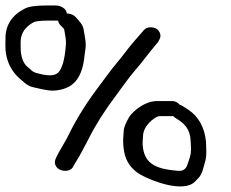

<svg xmlns="http://www.w3.org/2000/svg" viewBox="-38 -653 843 700"><path d="M213.6 -163.9C197.4 -130.8 181.1 -108.5 167.3 -79.8L163.6 -70.8C158.8 -56.2 165.4 -39.8 184.1 -32.8C203.2 -26.5 222.2 -31.7 228.6 -45.2L233.4 -53.9C242.8 -71.1 248 -76.7 260.1 -99.6L284.1 -145.2C310 -196.8 343.2 -249.5 384.1 -303.7C404.2 -330.3 430.4 -368.9 451.2 -392.6C484.5 -430.5 499.9 -454.9 537.8 -499.1L538 -499.4L543.3 -509.3C551.7 -523.3 544.7 -540.2 531.9 -548.3C519.4 -555.8 496.9 -556.3 486 -542.7L477.5 -532.8C471.8 -526.2 463.5 -516.7 452.7 -504.4C430.5 -479.1 410.4 -450.2 389.6 -425.7C367.8 -400.1 340.3 -361.5 320.5 -335.3C276.4 -276.8 240.8 -219.7 213.6 -163.9ZM590.8 -284.5H534C489.6 -284.5 448.6 -248.4 434.6 -229.1L434.4 -228.7L434.1 -228.3C421.2 -206.2 413.8 -189.7 413.1 -176.4C411.9 -150.2 408.1 -139.3 414.5 -101C420.5 -65 440.5 -35.5 475.4 -15.7C515.6 7.2 629.9 50.7 671.9 10.1C677.2 5 682 0 686.4 -4.9C700.7 -20.6 703.4 -42.8 709.4 -62.1C716.9 -86.6 713.4 -111.5 713.1 -135.1L713.1 -135.6L713 -136.1C708.2 -186.9 687.2 -227.3 648.4 -253.1L630.3 -264.7C625.3 -267.8 622.2 -269.7 616.5 -271.8C610.9 -278.7 600.7 -284.5 590.8 -284.5ZM606.7 -219.6C633.7 -203.4 655.2 -182.4 656.9 -140.6C658.1 -112 660.7 -102.1 653.9 -78.4L645.7 -53.9C639.4 -34.9 628.5 -28.4 609 -30.4C534.1 -36.2 493 -54.8 483.8 -110.5C480.3 -131.2 482.8 -142.7 483.8 -162.6C486.4 -182.4 498.1 -201.4 521.4 -219.1C532.2 -227.3 540.3 -229.5 543.2 -229.5H593.8C597 -226.4 601.8 -222.5 606.7 -219.6ZM180.7 -562.9 181.2 -562.3 192.4 -550.9C193.6 -549.6 195.1 -547.8 195.9 -546.6L201.3 -514.5C204.6 -494.3 200.9 -482.1 199.7 -464C194.8 -423.2 184.3 -397.4 173.4 -387.7C163.4 -378.8 146.7 -375.3 116.2 -381.6C87.5 -389.1 87.4 -385.7 65.1 -406.8L64.5 -407.4L63.8 -407.9C52 -417 43 -432.2 38.9 -457C37.9 -463.2 37.3 -470 37.3 -477.4L37.3 -501.4C37.8 -531.2 52.8 -554.9 86 -572.8C92.1 -575.3 110.6 -578 139.8 -578H173.8C174.5 -572.9 176.8 -567.7 180.7 -562.9ZM205.4 -606C202.7 -621.7 184 -633 165.4 -633H130.6C94.6 -633 68.3 -629.7 52.7 -621.8C6 -598.5 -18.7 -561.2 -18 -511.4C-17.8 -495.6 -19.6 -477.7 -16.1 -457C-10.4 -422.7 5.3 -392.8 30.8 -369.1L31 -368.9L52.8 -350.2C62.4 -342 73.7 -336.7 85.8 -334.3C103.7 -330.7 118.2 -326.2 140.9 -323.3C174.4 -319.4 211.2 -331.8 227.1 -346.6C252.1 -366.8 265.9 -402.9 270.5 -453C272.1 -470.5 277.4 -482.9 272.5 -512.5L266.6 -547.5C264.9 -558.1 257.5 -569.1 247.6 -579.7L238 -590.7C231.5 -597.6 222.6 -601.6 213.3 -603.2C210.8 -603.6 208.1 -603.9 205.6 -604C205.5 -605.2 205.5 -605 205.4 -606Z"/></svg>

Font: MewTooHand
Style: BdWideLta
Weight: 400
Designer: Mew Too, Robert Jablonski
Version: Version 0.77